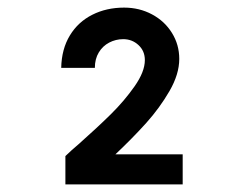

<svg xmlns="http://www.w3.org/2000/svg" viewBox="-20 -885 640 505"><path d="M187 -506Q236 -549.5 271.5 -584.5Q307 -619.5 334 -658Q361 -696.5 361 -727Q361 -751 344.2 -766.5Q327.5 -782 304 -782Q284.5 -782 267.2 -773Q250 -764 239.8 -747Q229.5 -730 229.5 -706.5H141Q142 -756 163.8 -791.8Q185.5 -827.5 222.8 -846.2Q260 -865 306.5 -865Q346.5 -865 379.8 -847.2Q413 -829.5 432.2 -798.5Q451.5 -767.5 451.5 -730Q451.5 -690 425.8 -645.5Q400 -601 364.8 -561.8Q329.5 -522.5 283.5 -479H460.5V-400H152V-474.5Q168.5 -490.5 187 -506Z"/></svg>

Font: JuliaMono SemiBold
Style: Regular
Weight: 600
Monospace: yes
Designer: cormullion
Foundry: corm
Version: Version 0.055; ttfautohint (v1.8.4)